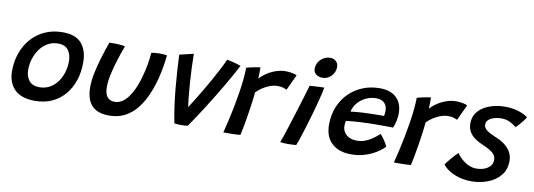

<svg xmlns="http://www.w3.org/2000/svg" viewBox="-57 -1054 4044 1453"><g transform="rotate(10 1965.0 -327.5)"><path d="M239.5 14Q134 14 82.2 -38.2Q30.5 -90.5 30.5 -179Q30.5 -254.5 53.8 -319Q77 -383.5 120.2 -431.8Q163.5 -480 224 -507Q284.5 -534 359 -534Q459 -534 504.5 -480.5Q550 -427 550 -335Q550 -260.5 529 -197.2Q508 -134 467.8 -86.5Q427.5 -39 370 -12.5Q312.5 14 239.5 14ZM254.5 -93.5Q298.5 -93.5 333.2 -112.8Q368 -132 392.2 -164.8Q416.5 -197.5 429.2 -238.8Q442 -280 442 -324Q442 -377 417.5 -410.5Q393 -444 339 -444Q295 -444 260 -424Q225 -404 200.2 -370.2Q175.5 -336.5 162.2 -294.8Q149 -253 149 -209Q149 -159 175.2 -126.2Q201.5 -93.5 254.5 -93.5Z M1044.5 -496.5Q1054.5 -499.5 1072.2 -501.2Q1090 -503 1107 -503Q1121 -503 1138.2 -502Q1155.5 -501 1165 -499Q1160 -453 1152 -405.8Q1144 -358.5 1132 -312.5Q1113.5 -243 1086.2 -181.8Q1059 -120.5 1020.5 -73.8Q982 -27 930.5 -0.5Q879 26 811.5 26Q746.5 26 707.5 2.8Q668.5 -20.5 651.2 -62.5Q634 -104.5 634 -160Q634 -211 646 -269.8Q658 -328.5 677.2 -391.8Q696.5 -455 718.5 -517.5Q729 -518 745 -518.2Q761 -518.5 774.5 -518Q793 -517.5 810.8 -515.5Q828.5 -513.5 839.5 -510Q819 -456 800.5 -397Q782 -338 770 -283Q758 -228 758 -185Q758 -134 777.5 -108.8Q797 -83.5 835.5 -83.5Q874.5 -83.5 907.2 -111.8Q940 -140 966.8 -192Q993.5 -244 1012.5 -315Q1025 -359.5 1033 -405Q1041 -450.5 1044.5 -496.5Z M1619.5 -545.5Q1645.5 -541 1668.5 -534.8Q1691.5 -528.5 1707.2 -523.5Q1723 -518.5 1726.5 -517Q1711.5 -487 1689.2 -447Q1667 -407 1640 -360.8Q1613 -314.5 1583.2 -265.8Q1553.5 -217 1523.2 -169.2Q1493 -121.5 1464.5 -78.5Q1436 -35.5 1412 -1.5Q1391 2 1359.5 2Q1345.5 2 1332.2 1Q1319 0 1309.5 -1.5Q1297.5 -58.5 1288.2 -124.5Q1279 -190.5 1272.5 -259.2Q1266 -328 1261.8 -394.8Q1257.5 -461.5 1255 -520Q1262 -522 1275.5 -525Q1289 -528 1305.2 -532Q1321.5 -536 1337 -539.8Q1352.5 -543.5 1363 -546Q1363 -500 1365.5 -440.8Q1368 -381.5 1372.2 -321.5Q1376.5 -261.5 1381.8 -211.5Q1387 -161.5 1392 -133.5L1385 -131.5Q1404.5 -161.5 1428.2 -200Q1452 -238.5 1478 -282Q1504 -325.5 1529.5 -371Q1555 -416.5 1578.2 -461Q1601.5 -505.5 1619.5 -545.5Z M1876 -445Q1896.5 -469 1928 -490Q1959.5 -511 1996.8 -523.8Q2034 -536.5 2070.5 -536.5Q2096 -536.5 2121.2 -531.8Q2146.5 -527 2157 -520L2101 -400Q2090.5 -405 2073.8 -410.5Q2057 -416 2031.5 -416Q2004 -416 1974.5 -405.8Q1945 -395.5 1918 -378Q1891 -360.5 1869.5 -338Q1867 -304.5 1860.5 -256.2Q1854 -208 1845.8 -157.5Q1837.5 -107 1829.8 -65.2Q1822 -23.5 1816.5 -2.5Q1789.5 0.5 1753.5 1.2Q1717.5 2 1686 1.5Q1698 -44.5 1710 -97Q1722 -149.5 1732.8 -204.8Q1743.5 -260 1752.2 -314.8Q1761 -369.5 1766 -419.5Q1771 -469.5 1771.5 -511Q1790 -516 1812.2 -520.8Q1834.5 -525.5 1853 -528.8Q1871.5 -532 1877.5 -532Q1877.5 -514 1877.2 -487Q1877 -460 1876 -445Z M2245.5 0Q2237 0.5 2219 1.8Q2201 3 2181.5 3Q2166 3 2151 2Q2136 1 2122.5 -1Q2127.5 -12 2137.8 -42.5Q2148 -73 2162 -116Q2176 -159 2191.2 -207.8Q2206.5 -256.5 2221.2 -304.5Q2236 -352.5 2248.2 -393Q2260.5 -433.5 2268 -459.5Q2281 -460.5 2302.2 -461.8Q2323.5 -463 2345 -464Q2366.5 -465 2379.5 -465Q2377.5 -451 2370.5 -419.5Q2363.5 -388 2353.5 -351Q2341.5 -304.5 2326 -250.8Q2310.5 -197 2294.8 -146Q2279 -95 2266 -55.8Q2253 -16.5 2245.5 0ZM2352.5 -536Q2322 -536 2302.5 -551.8Q2283 -567.5 2283 -593.5Q2283 -622 2297.2 -644.8Q2311.5 -667.5 2334.8 -681.2Q2358 -695 2386 -695Q2414 -695 2431 -678Q2448 -661 2448 -635.5Q2448 -609 2435.2 -586.2Q2422.5 -563.5 2400.8 -549.8Q2379 -536 2352.5 -536Z M2918 -104.5Q2903 -89.5 2879.5 -72Q2856 -54.5 2824.5 -38.8Q2793 -23 2753 -13Q2713 -3 2664.5 -3Q2572.5 -3 2518 -52.5Q2463.5 -102 2463.5 -195.5Q2463.5 -271.5 2489 -333.5Q2514.5 -395.5 2559.8 -440.2Q2605 -485 2665 -509.2Q2725 -533.5 2795 -533.5Q2879 -533.5 2923.8 -490Q2968.5 -446.5 2968.5 -370.5Q2968.5 -343 2962.5 -314Q2956.5 -285 2945 -257.5Q2939 -258 2917 -258Q2895 -258 2865.2 -258.2Q2835.5 -258.5 2807 -258.2Q2778.5 -258 2760 -257.5Q2729.5 -257 2695 -255Q2660.5 -253 2631 -250.5Q2601.5 -248 2585 -245Q2580 -229.5 2580 -205.5Q2580 -178.5 2594 -157.5Q2608 -136.5 2632.5 -124.5Q2657 -112.5 2689.5 -112.5Q2721.5 -112.5 2748.5 -121.8Q2775.5 -131 2797 -144.8Q2818.5 -158.5 2834.5 -172Q2850.5 -185.5 2861 -194Q2863.5 -191.5 2871.5 -181.5Q2879.5 -171.5 2889.2 -157.8Q2899 -144 2907.2 -130Q2915.5 -116 2918 -104.5ZM2606.5 -320.5Q2620 -323 2644.5 -325.2Q2669 -327.5 2701.2 -329.2Q2733.5 -331 2769.5 -331.5Q2790.5 -332 2810.5 -332.2Q2830.5 -332.5 2844.5 -332.5Q2858.5 -332.5 2862 -332.5Q2864.5 -341 2865.5 -352.2Q2866.5 -363.5 2866.5 -374Q2866.5 -395 2857.8 -413.2Q2849 -431.5 2830 -442.8Q2811 -454 2780 -454Q2740.5 -454 2703.8 -437Q2667 -420 2641 -390Q2615 -360 2606.5 -320.5Z M3186.5 -445Q3207 -469 3238.5 -490Q3270 -511 3307.2 -523.8Q3344.5 -536.5 3381 -536.5Q3406.5 -536.5 3431.8 -531.8Q3457 -527 3467.5 -520L3411.5 -400Q3401 -405 3384.2 -410.5Q3367.5 -416 3342 -416Q3314.5 -416 3285 -405.8Q3255.5 -395.5 3228.5 -378Q3201.5 -360.5 3180 -338Q3177.5 -304.5 3171 -256.2Q3164.5 -208 3156.2 -157.5Q3148 -107 3140.2 -65.2Q3132.5 -23.5 3127 -2.5Q3100 0.5 3064 1.2Q3028 2 2996.5 1.5Q3008.5 -44.5 3020.5 -97Q3032.5 -149.5 3043.2 -204.8Q3054 -260 3062.8 -314.8Q3071.5 -369.5 3076.5 -419.5Q3081.5 -469.5 3082 -511Q3100.5 -516 3122.8 -520.8Q3145 -525.5 3163.5 -528.8Q3182 -532 3188 -532Q3188 -514 3187.8 -487Q3187.5 -460 3186.5 -445Z M3596.5 40Q3543.5 40 3498.8 26.2Q3454 12.5 3422 -8.8Q3390 -30 3376.5 -51.5Q3381.5 -59 3392.8 -73Q3404 -87 3417.5 -103Q3431 -119 3444 -133Q3457 -147 3465.5 -154Q3481.5 -131 3505.2 -109.5Q3529 -88 3558.2 -74.8Q3587.5 -61.5 3619 -61.5Q3649.5 -61.5 3677.2 -71.2Q3705 -81 3722.8 -100.5Q3740.5 -120 3740.5 -150Q3740.5 -182 3713.5 -203.8Q3686.5 -225.5 3642 -244Q3603.5 -260 3575 -279.8Q3546.5 -299.5 3530.8 -326.8Q3515 -354 3515 -392Q3515 -435 3535.5 -466.8Q3556 -498.5 3590.5 -519.2Q3625 -540 3666.8 -550.2Q3708.5 -560.5 3751 -560.5Q3812.5 -560.5 3859.5 -544.8Q3906.5 -529 3929.5 -509.5Q3924.5 -500.5 3912.8 -485Q3901 -469.5 3886.2 -452.5Q3871.5 -435.5 3857 -422Q3838.5 -438.5 3808.2 -453.5Q3778 -468.5 3741.5 -468.5Q3723 -468.5 3703.2 -465Q3683.5 -461.5 3666 -453.5Q3648.5 -445.5 3637.8 -432.8Q3627 -420 3627 -401.5Q3627 -377 3650.2 -359Q3673.5 -341 3716 -323.5Q3757 -308 3788.5 -285.2Q3820 -262.5 3838.2 -231.5Q3856.5 -200.5 3856.5 -160.5Q3856.5 -95 3819.8 -50.2Q3783 -5.5 3723.8 17.2Q3664.5 40 3596.5 40Z"/></g></svg>

Font: Grandstander Thin Medium
Style: Italic
Weight: 500
Italic angle: -15°
Version: Version 1.200